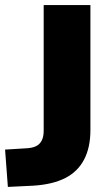

<svg xmlns="http://www.w3.org/2000/svg" viewBox="-29 -725 440 756"><path d="M2 11 -9 -136 73 -141Q98 -142 113 -149.5Q128 -157 135.5 -172Q143 -187 143 -210V-705H327V-213Q327 -144 302 -96.5Q277 -49 228 -24Q179 1 104 6Z"/></svg>

Font: Nunito Sans 12pt ExtraLight 12pt Black
Style: Regular
Weight: 900
Version: Version 3.101;gftools[0.9.27]